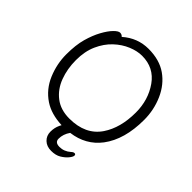

<svg xmlns="http://www.w3.org/2000/svg" viewBox="-235 -874 1215 1215"><g transform="rotate(45 372.5 -266.5)"><path d="M223 -646Q299 -713 397 -713Q495 -713 560 -667.5Q625 -622 660 -543Q695 -464 695 -375Q695 -200 616 -95Q545 -2 422 14Q396 51 396 92Q396 125 437 125Q478 125 511 96Q522 85 532.5 85Q543 85 543 96.5Q543 108 526.5 128Q510 148 483.5 164Q457 180 417 180Q377 180 352.5 156.5Q328 133 328 97Q328 61 342 32Q345 24 349 18Q253 14 190 -28Q120 -75 86.5 -155Q53 -235 53 -319.5Q53 -404 69.5 -462.5Q86 -521 110 -565Q134 -609 158 -633.5Q182 -658 197.5 -658Q213 -658 223 -646ZM354 -46Q498 -46 565 -145Q625 -234 625 -371Q625 -483 565.5 -568Q506 -653 399 -653Q356 -653 307.5 -633Q259 -613 217 -573.5Q175 -534 148.5 -475Q122 -416 122 -337.5Q122 -259 147 -192.5Q172 -126 224 -86Q276 -46 354 -46Z"/></g></svg>

Font: ToneOZ-Pinyin-WenKai-Regular
Style: Regular
Weight: 400
Designer: Fontworks Inc.
Foundry: ToneOZ
Version: Version 0.240331